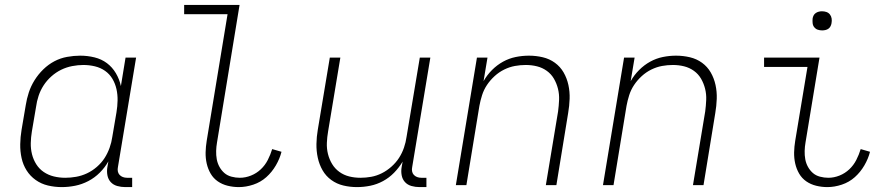

<svg xmlns="http://www.w3.org/2000/svg" viewBox="-20 -755 3640 783"><path d="M232 8Q203 8 175.5 1.5Q148 -5 125.5 -21Q103 -37 88.5 -60Q74 -83 68 -110.5Q62 -138 62.5 -167Q63 -196 68 -226L85 -326Q89 -352 97.5 -378Q106 -404 121 -428Q136 -452 156.5 -472Q177 -492 201.5 -505Q226 -518 253.5 -523Q281 -528 307 -528Q337 -528 365.5 -521Q394 -514 416 -497.5Q438 -481 452.5 -456.5Q467 -432 473 -404L492 -520H535L461 -74Q459 -65 460.5 -56.5Q462 -48 467.5 -42Q473 -36 481 -33Q489 -30 498 -30H519V8H491Q474 8 458 3.5Q442 -1 431.5 -12.5Q421 -24 418 -40.5Q415 -57 418 -74L422 -97Q408 -72 387 -51Q366 -30 340 -16.5Q314 -3 286.5 2.5Q259 8 232 8ZM246 -30Q268 -30 290.5 -34Q313 -38 334.5 -48Q356 -58 375 -74.5Q394 -91 406.5 -110.5Q419 -130 427 -152.5Q435 -175 438 -197L455 -297Q459 -321 459.5 -345Q460 -369 455 -391.5Q450 -414 438.5 -433.5Q427 -453 408.5 -466Q390 -479 367 -484.5Q344 -490 320 -490Q298 -490 274.5 -485.5Q251 -481 229.5 -470.5Q208 -460 189.5 -443.5Q171 -427 158 -407Q145 -387 137.5 -364.5Q130 -342 127 -319L110 -219Q106 -195 105.5 -171.5Q105 -148 110.5 -126Q116 -104 128 -85Q140 -66 158.5 -53.5Q177 -41 199.5 -35.5Q222 -30 246 -30Z M954 8Q931 8 908.5 2.5Q886 -3 868 -15.5Q850 -28 839 -47Q828 -66 823 -88Q818 -110 818.5 -133.5Q819 -157 823 -181L908 -697H731V-735H957L865 -174Q862 -157 861.5 -139.5Q861 -122 864 -105.5Q867 -89 875 -74.5Q883 -60 895 -49.5Q907 -39 924 -34.5Q941 -30 958 -30Q981 -30 1003.5 -39Q1026 -48 1043.5 -64.5Q1061 -81 1072 -102.5Q1083 -124 1090 -147L1128 -136Q1121 -108 1105 -80.5Q1089 -53 1066 -32.5Q1043 -12 1013 -2Q983 8 954 8Z M1436 8Q1407 8 1380 1.5Q1353 -5 1331 -21Q1309 -37 1295.5 -60.5Q1282 -84 1276 -111.5Q1270 -139 1270.5 -168Q1271 -197 1276 -226L1325 -520H1368L1318 -219Q1314 -196 1313 -172.5Q1312 -149 1317.5 -127Q1323 -105 1334.5 -86Q1346 -67 1364 -54Q1382 -41 1404 -35.5Q1426 -30 1450 -30Q1472 -30 1494 -34Q1516 -38 1537 -48.5Q1558 -59 1576.5 -75.5Q1595 -92 1607.5 -111.5Q1620 -131 1627.5 -153Q1635 -175 1638 -197L1692 -520H1735L1661 -74Q1659 -65 1660.5 -56.5Q1662 -48 1667.5 -42Q1673 -36 1681 -33Q1689 -30 1698 -30H1719V8H1691Q1674 8 1658 3.5Q1642 -1 1631.5 -12.5Q1621 -24 1618 -40.5Q1615 -57 1618 -74L1622 -96Q1607 -71 1587 -50.5Q1567 -30 1542 -16.5Q1517 -3 1490 2.5Q1463 8 1436 8Z M1839 0 1925 -520H1968L1952 -424Q1966 -449 1986.5 -469.5Q2007 -490 2031.5 -503.5Q2056 -517 2083 -522.5Q2110 -528 2137 -528Q2166 -528 2193.5 -521.5Q2221 -515 2243 -499Q2265 -483 2278.5 -459.5Q2292 -436 2298 -408.5Q2304 -381 2303 -352Q2302 -323 2297 -294L2249 0H2206L2256 -301Q2259 -324 2260 -347.5Q2261 -371 2255.5 -393Q2250 -415 2239 -434Q2228 -453 2210 -466Q2192 -479 2170 -484.5Q2148 -490 2124 -490Q2102 -490 2080 -486Q2058 -482 2036.5 -471.5Q2015 -461 1997 -444.5Q1979 -428 1966 -408.5Q1953 -389 1946 -367Q1939 -345 1935 -323L1882 0Z M2439 0 2525 -520H2568L2552 -424Q2566 -449 2586.5 -469.5Q2607 -490 2631.5 -503.5Q2656 -517 2683 -522.5Q2710 -528 2737 -528Q2766 -528 2793.5 -521.5Q2821 -515 2843 -499Q2865 -483 2878.5 -459.5Q2892 -436 2898 -408.5Q2904 -381 2903 -352Q2902 -323 2897 -294L2849 0H2806L2856 -301Q2859 -324 2860 -347.5Q2861 -371 2855.5 -393Q2850 -415 2839 -434Q2828 -453 2810 -466Q2792 -479 2770 -484.5Q2748 -490 2724 -490Q2702 -490 2680 -486Q2658 -482 2636.5 -471.5Q2615 -461 2597 -444.5Q2579 -428 2566 -408.5Q2553 -389 2546 -367Q2539 -345 2535 -323L2482 0Z M3354 8Q3331 8 3308.5 2.5Q3286 -3 3268 -15.5Q3250 -28 3239 -47Q3228 -66 3223 -88Q3218 -110 3218.5 -133.5Q3219 -157 3223 -181L3273 -482H3096V-520H3322L3265 -174Q3262 -157 3261.5 -139.5Q3261 -122 3264 -105.5Q3267 -89 3275 -74.5Q3283 -60 3295 -49.5Q3307 -39 3324 -34.5Q3341 -30 3358 -30Q3381 -30 3403.5 -39Q3426 -48 3443.5 -64.5Q3461 -81 3472 -102.5Q3483 -124 3490 -147L3528 -136Q3521 -108 3505 -80.5Q3489 -53 3466 -32.5Q3443 -12 3413 -2Q3383 8 3354 8ZM3333 -631Q3323 -631 3314.5 -634Q3306 -637 3300.5 -644Q3295 -651 3294 -660.5Q3293 -670 3294 -680Q3295 -686 3298 -692Q3301 -698 3307 -702Q3313 -706 3319.5 -707.5Q3326 -709 3332 -709Q3342 -709 3350.5 -706Q3359 -703 3364.5 -696Q3370 -689 3371.5 -679.5Q3373 -670 3371 -660Q3370 -654 3367 -648Q3364 -642 3358.5 -638Q3353 -634 3346 -632.5Q3339 -631 3333 -631Z"/></svg>

Font: Iosevka Extralight Extended
Style: Italic
Weight: 200
Width: 7
Italic angle: -9°
Monospace: yes
Designer: Belleve Invis
Foundry: Belleve Invis
Version: Version 32.5.0; ttfautohint (v1.8.4)